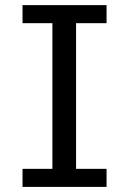

<svg xmlns="http://www.w3.org/2000/svg" viewBox="-20 -733 516 753"><path d="M397.9 -712.9V-642.1H278.3V-70.8H397.9V0H68.4V-70.8H185.5V-642.1H68.4V-712.9Z"/></svg>

Font: Andika Compact
Style: Regular
Weight: 400
Designer: Victor Gaultney, Annie Olsen, Julie Remington, Don Collingsworth, Eric Hays, Becca Hirsbrunner
Foundry: SIL International
Version: Version 5.000 ; LnSpcTght